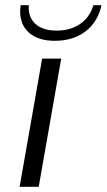

<svg xmlns="http://www.w3.org/2000/svg" viewBox="-20 -714 408 734"><path d="M141 -490H214L128 0H55ZM57 -671Q57 -678 59 -694H90Q87 -649 115 -623Q143 -597 197 -597Q250 -597 287 -623Q324 -649 337 -694H368Q354 -630 307 -594Q260 -558 190 -558Q127 -558 92 -588Q57 -618 57 -671Z"/></svg>

Font: Fahkwang Light
Style: Italic
Weight: 300
Italic angle: -10°
Version: Version 1.000; ttfautohint (v1.6)